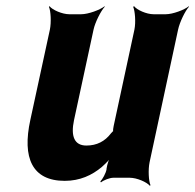

<svg xmlns="http://www.w3.org/2000/svg" viewBox="-20 -574 630 620"><path d="M259 -104C220 -104 208 -134 219 -186L282 -478C287 -502 306 -539 318 -552V-554C303 -542 265 -528 242 -528H204C181 -528 149 -542 140 -554L138 -552C144 -539 146 -502 141 -478L78 -187C51 -64 84 10 189 10C238 10 277 -8 309 -35C320 -45 336 -60 341 -70L339 -72C332 -62 326 -43 324 -29V-27C322 -15 311 5 304 12L306 15C314 8 334 0 346 0H399C422 0 454 14 464 26L466 24C460 11 458 -26 463 -50L555 -478C560 -502 578 -539 590 -552V-554C575 -542 538 -528 515 -528H476C453 -528 422 -542 413 -554L410 -552C416 -539 419 -502 414 -478L347 -167C346 -164 344 -150 346 -148L349 -152C347 -153 339 -145 338 -143C319 -118 293 -104 259 -104Z"/></svg>

Font: Asimov
Style: EdgeExtremeIt
Weight: 500
Designer: Google
Version: Version 2.000980: 2014